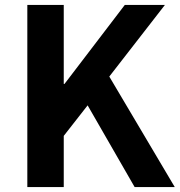

<svg xmlns="http://www.w3.org/2000/svg" viewBox="-20 -760 730 780"><path d="M91 -740H239V-419H242L487 -740H650L424 -449L690 0H527L336 -332L239 -208V0H91Z"/></svg>

Font: KaiGen Gothic SC Bold
Style: Bold
Weight: 700
Designer: Ryoko NISHIZUKA Ë•øÂ°öÊ∂ºÂ≠ê (kana & ideographs); Paul D. Hunt (Latin, Greek & Cyrillic); Wenlong ZHANG Âº†ÊñáÈæô (bopom
Version: Version 1.001 October 10, 2014